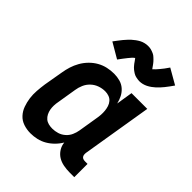

<svg xmlns="http://www.w3.org/2000/svg" viewBox="-217 -901 1034 1034"><g transform="rotate(45 300.0 -383.5)"><path d="M192 8Q164 8 138.5 -0.5Q113 -9 95.5 -28Q78 -47 69 -72Q60 -97 56.5 -123.5Q53 -150 55 -177.5Q57 -205 61 -233L80 -343Q84 -368 91.5 -392Q99 -416 112 -439Q125 -462 144 -481.5Q163 -501 186 -514Q209 -527 234 -532.5Q259 -538 284 -538Q307 -538 329 -532Q351 -526 367.5 -511.5Q384 -497 394 -477.5Q404 -458 409 -436L424 -530H544L478 -129Q477 -121 478 -114Q479 -107 483 -102Q487 -97 493.5 -95Q500 -93 508 -93H526V8H491Q467 8 443.5 3.5Q420 -1 401.5 -12.5Q383 -24 370.5 -43.5Q358 -63 356 -86Q343 -64 325 -46Q307 -28 285.5 -15.5Q264 -3 240 2.5Q216 8 192 8ZM257 -93Q277 -93 296.5 -99Q316 -105 332 -119Q348 -133 356.5 -152Q365 -171 368 -190L386 -300Q389 -316 390 -331.5Q391 -347 389.5 -362Q388 -377 383.5 -391Q379 -405 369.5 -416Q360 -427 346 -432Q332 -437 317 -437Q295 -437 273.5 -429.5Q252 -422 235 -406Q218 -390 209 -369Q200 -348 197 -327L179 -217Q176 -202 175.5 -187Q175 -172 177.5 -158Q180 -144 186.5 -131Q193 -118 203.5 -109Q214 -100 228 -96.5Q242 -93 257 -93ZM241 -603 154 -654Q164 -667 172.5 -678.5Q181 -690 189 -699.5Q197 -709 205 -717.5Q213 -726 220.5 -733Q228 -740 239 -748Q250 -756 260.5 -761.5Q271 -767 283.5 -770Q296 -773 307 -773Q313 -773 319 -772.5Q325 -772 330.5 -770.5Q336 -769 341.5 -767Q347 -765 352.5 -762.5Q358 -760 361.5 -757.5Q365 -755 370 -750.5Q375 -746 379.5 -741.5Q384 -737 387.5 -733Q391 -729 394 -725Q397 -721 399.5 -717.5Q402 -714 405.5 -709Q409 -704 412 -700Q420 -707 426 -713.5Q432 -720 439.5 -729Q447 -738 456 -749.5Q465 -761 474 -775L561 -725Q552 -712 543.5 -700.5Q535 -689 527 -679Q519 -669 511 -660.5Q503 -652 495.5 -645Q488 -638 477 -630Q466 -622 455 -616.5Q444 -611 432 -608Q420 -605 408 -605Q402 -605 396 -606Q390 -607 384.5 -608Q379 -609 373.5 -611Q368 -613 363 -616Q358 -619 354.5 -621.5Q351 -624 345.5 -628Q340 -632 336 -636.5Q332 -641 328.5 -645Q325 -649 322 -653Q319 -657 316.5 -661Q314 -665 310 -670Q306 -675 304 -678Q296 -672 289.5 -665Q283 -658 276 -649Q269 -640 260 -628.5Q251 -617 241 -603Z"/></g></svg>

Font: Iosevka Curly Slab Extended
Style: Bold Italic
Weight: 700
Width: 7
Italic angle: -9°
Monospace: yes
Designer: Belleve Invis
Foundry: Belleve Invis
Version: Version 11.0.0; ttfautohint (v1.8.3)